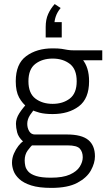

<svg xmlns="http://www.w3.org/2000/svg" viewBox="-20 -729 531 946"><path d="M232.9 196.8Q171.9 196.8 133.8 184.6Q95.7 172.4 75 153.1Q54.2 133.8 46.6 112.5Q39.1 91.3 39.1 73.2Q39.1 49.3 48.6 27.6Q58.1 5.9 70.8 -10.3Q83.5 -26.4 93.3 -32.2Q70.3 -53.7 64.5 -76.9Q58.6 -100.1 58.6 -119.1Q58.6 -145 75 -170.7Q91.3 -196.3 122.6 -230L117.2 -198.7Q90.3 -218.8 74 -248.8Q57.6 -278.8 57.6 -328.6Q57.6 -414.6 109.4 -452.6Q161.1 -490.7 239.3 -490.7Q268.1 -490.7 283.7 -488.3Q299.3 -485.8 312 -483.4Q324.7 -481 343.8 -481H483.9V-432.1H360.4L385.7 -437Q418.9 -397.5 418.9 -328.6Q418.9 -243.2 368.4 -205.1Q317.9 -167 239.3 -167Q200.7 -167 174.8 -173.8Q148.9 -180.7 131.8 -189.9L155.8 -195.3Q142.6 -184.6 128.4 -162.8Q114.3 -141.1 114.3 -119.1Q114.3 -98.1 124 -82.3Q133.8 -66.4 151.4 -66.4H309.6Q382.3 -66.4 415 -39.3Q447.8 -12.2 447.8 41.5Q447.8 74.2 428 110.4Q408.2 146.5 361.3 171.6Q314.5 196.8 232.9 196.8ZM231 146.5Q290 146.5 324.2 131.1Q358.4 115.7 373 92.3Q387.7 68.8 387.7 45.9Q387.7 19.5 373.3 3.4Q358.9 -12.7 312.5 -12.7H115.2L147.9 -22.9Q130.4 -7.3 116 12.9Q101.6 33.2 101.6 61.5Q101.6 74.2 104.7 88.9Q107.9 103.5 119.9 116.7Q131.8 129.9 158.2 138.2Q184.6 146.5 231 146.5ZM239.3 -217.3Q290 -217.3 324 -243.4Q357.9 -269.5 357.9 -328.6Q357.9 -388.2 324 -414.3Q290 -440.4 239.3 -440.4Q188.5 -440.4 154.3 -414.3Q120.1 -388.2 120.1 -328.6Q120.1 -269.5 154.3 -243.4Q188.5 -217.3 239.3 -217.3ZM205.1 -544.4V-596.2Q205.1 -632.8 217.3 -659.9Q229.5 -687 249.5 -709L278.8 -689.5Q262.2 -669.4 255.1 -648.7Q248 -627.9 248 -609.9L229 -620.1H284.2V-544.4Z"/></svg>

Font: Anaheim
Style: Regular
Weight: 400
Designer: Vernon Adams
Foundry: Vernon Adams
Version: Version 2.001